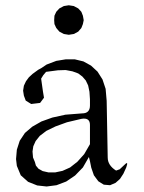

<svg xmlns="http://www.w3.org/2000/svg" viewBox="-20 -716 540 718"><path d="M309.6 -396.5 300.8 -415 288.1 -429.7 272.5 -441.4 251 -449.2 225.6 -454.1 196.3 -453.1 152.3 -447.3 141.6 -434.6 133.8 -421.9 140.6 -374 144.5 -350.6 129.9 -331.1 96.7 -327.1 76.2 -339.8 69.3 -358.4 66.4 -377 69.3 -395.5 77.1 -412.1 87.9 -426.8 101.6 -439.5 123 -455.1 133.8 -460.9 154.3 -474.6 190.4 -488.3 225.6 -494.1H259.8L292 -486.3L320.3 -470.7L344.7 -448.2L363.3 -418.9L375 -383.8L378.9 -338.9L382.8 -127Q382.8 -97.7 414.1 -78.1L427.7 -83L444.3 -98.6Q461.9 -117.2 452.1 -89.8L441.4 -66.4L428.7 -46.9L412.1 -32.2L391.6 -23.4L368.2 -25.4L347.7 -38.1L331.1 -60.5L321.3 -88.9L316.4 -113.3L312.5 -128.9L290 -89.8L260.7 -59.6L227.5 -37.1L191.4 -23.4L154.3 -18.6L119.1 -22.5L85 -36.1L57.6 -60.5L43 -95.7L40 -121.1L43 -156.2L53.7 -189.5L73.2 -218.8L100.6 -242.2L134.8 -261.7L175.8 -276.4L224.6 -287.1L287.1 -292Q316.4 -292 316.4 -321.3V-344.7L314.5 -373ZM284.2 -271.5 230.5 -258.8 187.5 -243.2 153.3 -226.6 128.9 -208 113.3 -188.5 104.5 -168.9 101.6 -149.4 103.5 -127 110.4 -110.4 114.3 -96.7 124 -85 139.6 -76.2 161.1 -71.3H186.5L213.9 -77.1L242.2 -89.8L269.5 -111.3L294.9 -139.6L316.4 -176.8V-249Q316.4 -277.3 284.2 -271.5ZM202.1 -597.7 190.4 -611.3 183.6 -626 182.6 -640.6 183.6 -657.2 190.4 -671.9 202.1 -684.6 218.8 -693.4 237.3 -696.3 255.9 -693.4 272.5 -684.6 284.2 -671.9 290 -657.2 293 -640.6 290 -626 284.2 -611.3 272.5 -597.7 255.9 -588.9 237.3 -585.9 218.8 -588.9Z"/></svg>

Font: B2 Hana
Style: Regular
Weight: 500
Version: 2020-08-05; (max)